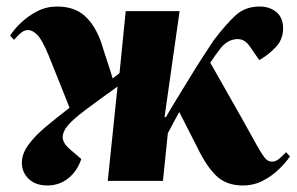

<svg xmlns="http://www.w3.org/2000/svg" viewBox="-20 -554 909 588"><path d="M484 -196 488 -195Q501 -218 521 -250.5Q541 -283 562 -317.5Q583 -352 602.5 -382Q622 -412 634 -430Q672 -480 701.5 -507Q731 -534 775 -534Q806 -534 826.5 -517Q847 -500 847 -467Q847 -433 824 -409Q801 -385 774 -370L745 -412Q728 -437 702 -434Q676 -431 657 -408Q649 -398 639 -384Q629 -370 624 -362Q656 -305 687.5 -250Q719 -195 751 -137Q769 -104 779.5 -87Q790 -70 797 -64.5Q804 -59 813 -59Q824 -59 834 -67Q844 -75 856 -88L868 -75Q856 -57 834.5 -36Q813 -15 785 -0.5Q757 14 724 14Q673 14 642.5 -15.5Q612 -45 585 -101Q570 -131 556 -158Q542 -185 529 -211Q520 -195 511.5 -179Q503 -163 494 -146L479 0H310L340 -289Q277 -244 240 -216Q203 -188 187.5 -169.5Q172 -151 172 -134Q172 -116 194 -97L229 -67Q216 -29 188.5 -7.5Q161 14 125 14Q89 14 68 -6Q47 -26 47 -56Q47 -83 67 -110.5Q87 -138 120.5 -166Q154 -194 193 -224Q177 -265 161 -304.5Q145 -344 129 -384Q109 -433 94 -447.5Q79 -462 66 -462Q55 -462 45 -454Q35 -446 23 -432L11 -445Q23 -464 44.5 -484.5Q66 -505 94 -519.5Q122 -534 155 -534Q208 -534 240 -505Q272 -476 291 -421Q299 -394 308 -367.5Q317 -341 325 -314L346 -330L365 -520H530Z"/></svg>

Font: Literata 72pt ExtraBold
Style: Italic
Weight: 800
Italic angle: -2°
Designer: Latin by Veronika Burian and Jose Scaglione. Greek by Irene Vlachou. Cyrillic by Vera Evstafieva
Foundry: TypeTogether
Version: Version 3.002